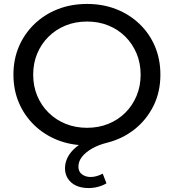

<svg xmlns="http://www.w3.org/2000/svg" viewBox="-20 -728 880 972"><path d="M429 224Q373 224 341 196Q309 168 309 123Q309 96 322.5 68.5Q336 41 367.5 15Q399 -11 452 -32L455 6Q445 7 436.5 7.5Q428 8 421 8Q340 8 272.5 -18.5Q205 -45 154.5 -93.5Q104 -142 76 -207Q48 -272 48 -350Q48 -428 76 -493Q104 -558 154.5 -606.5Q205 -655 272.5 -681.5Q340 -708 421 -708Q501 -708 568.5 -681.5Q636 -655 686.5 -606.5Q737 -558 764.5 -493Q792 -428 792 -350Q792 -261 756 -190Q720 -119 659.5 -72Q599 -25 524 -6Q479 5 446 24Q413 43 395 66Q377 89 377 116Q377 141 395 154.5Q413 168 439 168Q455 168 471.5 163Q488 158 500 151L519 200Q501 211 477.5 217.5Q454 224 429 224ZM421 -81Q479 -81 528.5 -101Q578 -121 614.5 -157.5Q651 -194 671.5 -243Q692 -292 692 -350Q692 -408 671.5 -457Q651 -506 614.5 -542.5Q578 -579 528.5 -599Q479 -619 421 -619Q362 -619 312.5 -599Q263 -579 226 -542.5Q189 -506 168.5 -457Q148 -408 148 -350Q148 -292 168.5 -243Q189 -194 226 -157.5Q263 -121 312.5 -101Q362 -81 421 -81Z"/></svg>

Font: Montserrat Thin Medium
Style: Regular
Weight: 500
Version: Version 9.000